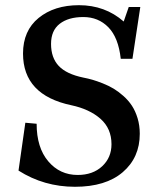

<svg xmlns="http://www.w3.org/2000/svg" viewBox="-20 -696 607 729"><path d="M264.6 13.2Q147 13.2 50.3 -48.3L76.2 -230L119.1 -226.1Q119.1 -135.7 163.1 -83.7Q207 -31.7 274.9 -31.7Q332.5 -31.7 367.9 -64.7Q403.3 -97.7 403.3 -148.4Q403.3 -208 361.6 -244.9Q319.8 -281.7 251 -296.4Q67.4 -335 67.4 -492.7Q67.4 -579.6 126.7 -627.9Q186 -676.3 279.8 -676.3Q378.9 -676.3 449.7 -614.3L468.8 -669.4H512.7L482.9 -472.7H438.5Q429.7 -553.2 391.6 -592.3Q353.5 -631.3 296.4 -631.3Q239.7 -631.3 206.8 -605.7Q173.8 -580.1 173.8 -529.3Q173.8 -476.6 203.1 -445.6Q232.4 -414.6 296.4 -401.4Q314.5 -397.9 331.3 -393.1Q348.1 -388.2 370.4 -379.4Q392.6 -370.6 411.4 -359.4Q430.2 -348.1 449 -331.3Q467.8 -314.5 481 -294.4Q494.1 -274.4 502.4 -247.1Q510.7 -219.7 510.7 -188Q510.7 -97.7 446 -42.2Q381.3 13.2 264.6 13.2Z"/></svg>

Font: Elstob 6pt Medium
Style: Regular
Weight: 500
Designer: Peter S. Baker
Version: Version 1.015